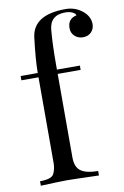

<svg xmlns="http://www.w3.org/2000/svg" viewBox="-88 -833 570 885"><g transform="rotate(-10 197.0 -391.0)"><path d="M394 -692.9Q394 -669.9 379.2 -655Q364.3 -640.1 340.8 -640.1Q317.4 -640.1 301.8 -654.8Q286.1 -669.4 286.1 -691.9Q286.1 -736.3 328.1 -745.1Q325.2 -754.4 312 -760.7Q298.8 -767.1 278.8 -767.1Q207.5 -767.1 201.7 -698.7Q195.8 -630.4 195.8 -540V-514.2H303.2V-494.1H195.8V-103Q195.8 -56.6 222.2 -38.8Q248.5 -21 301.8 -21V0Q178.7 -3.9 151.4 -3.9Q124 -3.9 29.8 0V-21Q84.5 -21 95.2 -43Q106 -64.9 106 -92.8V-494.1H25.9V-514.2H106Q106 -573.7 118.7 -678Q131.3 -782.2 283.2 -782.2Q327.1 -782.2 360.4 -755.9Q393.6 -729.5 394 -692.9Z"/></g></svg>

Font: PlayfairDisplay-Regular
Style: Regular
Weight: 400
Designer: Claus Eggers Sørensen
Foundry: Claus Eggers Sørensen
Version: Version 1.002;PS 001.002;hotconv 1.0.70;makeotf.lib2.5.58329